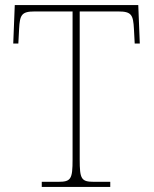

<svg xmlns="http://www.w3.org/2000/svg" viewBox="-20 -734 603 754"><path d="M144 0H413V-20H349C299 -20 293 -31 293 -108V-689H445C497 -689 503 -675 506 -620L509 -563H529L523 -714H38L32 -563H52L55 -620C58 -675 64 -689 116 -689H265V-108C265 -31 259 -20 209 -20H144Z"/></svg>

Font: Noto Serif Georgian Thin
Style: Regular
Weight: 100
Designer: Monotype Design Team, Akaki Razmadze
Foundry: Google LLC
Version: Version 2.003